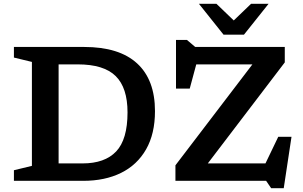

<svg xmlns="http://www.w3.org/2000/svg" viewBox="-20 -955 1602 1014"><path d="M53.5 0V-56L148.5 -79V-628L53.5 -651V-707H424Q609.5 -707 704 -620.2Q798.5 -533.5 798.5 -368Q798.5 -248.5 751.5 -166.2Q704.5 -84 619.5 -42Q534.5 0 419.5 0ZM653.5 -361.5Q653.5 -491.5 591 -553.2Q528.5 -615 390.5 -615H289.5V-92H416Q533.5 -92 593.5 -155.2Q653.5 -218.5 653.5 -361.5ZM1484 -707V-625.5L1077.5 -92H1382L1449.5 -232.5H1519.5L1478.5 39H1412L1385.5 0H906.5V-82L1313 -615H1016.5L982 -487H909.5V-744H967.5L1011 -707ZM1398.5 -935 1268.5 -772H1160.5L1030.5 -935H1123L1214.5 -847L1306 -935Z"/></svg>

Font: Newsreader 6pt Medium
Style: Regular
Weight: 500
Designer: Hugues Gentile
Foundry: Production Type
Version: Version 1.003; ttfautohint (v1.8.3)